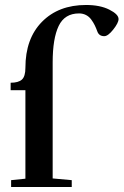

<svg xmlns="http://www.w3.org/2000/svg" viewBox="-20 -747 494 767"><path d="M24.4 0V-27.3L81.5 -33.2V-386.7H22.5V-416.5Q53.7 -416.5 67.6 -429.2Q81.5 -441.9 81.5 -476.1Q81.5 -592.8 147.7 -659.9Q213.9 -727.1 323.7 -727.1Q379.9 -727.1 416.7 -708.5Q453.6 -689.9 453.6 -670.9Q453.6 -655.8 432.6 -629.2Q411.6 -602.5 396.5 -602.5Q376 -602.5 369.1 -620.6Q363.8 -635.3 358.4 -646.2Q353 -657.2 344.5 -668.9Q335.9 -680.7 323.5 -687Q311 -693.4 295.9 -693.4Q238.3 -693.4 214.4 -643.3Q190.4 -593.3 190.4 -498V-34.2L266.6 -27.3V0Z"/></svg>

Font: Elstob SemiBold
Style: Regular
Weight: 600
Designer: Peter S. Baker
Version: Version 1.015